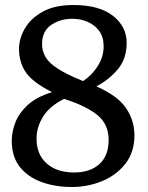

<svg xmlns="http://www.w3.org/2000/svg" viewBox="-20 -734 591 767"><path d="M267 13Q200 13 145.5 -7Q91 -27 59 -67.5Q27 -108 27 -171Q27 -207 41 -244Q55 -281 89.5 -313.5Q124 -346 188 -366Q112 -404 84 -444Q56 -484 56 -539Q56 -580 79.5 -620.5Q103 -661 151 -687.5Q199 -714 273 -714Q376 -714 431 -671Q486 -628 486 -563Q486 -499 450.5 -457Q415 -415 365 -389Q451 -351 484 -301.5Q517 -252 517 -194Q517 -126 481 -80Q445 -34 388 -10.5Q331 13 267 13ZM312 -410Q348 -434 371 -471Q394 -508 394 -549Q394 -586 376.5 -610Q359 -634 330.5 -646.5Q302 -659 269 -659Q220 -659 184 -634Q148 -609 148 -558Q148 -530 162 -506Q176 -482 212 -459Q248 -436 312 -410ZM276 -45Q340 -45 377 -78.5Q414 -112 414 -175Q414 -238 369 -274.5Q324 -311 236 -339Q178 -310 152 -268Q126 -226 126 -180Q126 -117 166.5 -81Q207 -45 276 -45Z"/></svg>

Font: Text Regular
Style: Regular
Weight: 400
Designer: Latin by Veronika Burian and Jose Scaglione. Greek by Irene Vlachou. Cyrillic by Vera Evstafieva.
Foundry: TypeTogether
Version: Version 3.002